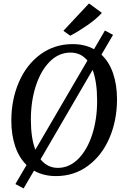

<svg xmlns="http://www.w3.org/2000/svg" viewBox="-20 -1008 716 1110"><path d="M303 10Q231.5 10 176.5 -21.5L116.5 81.5L69 56L133.5 -54Q89.5 -97 67.5 -163.2Q45.5 -229.5 45.5 -310.5Q45.5 -432.5 89.5 -533.8Q133.5 -635 214.2 -694Q295 -753 400 -753Q470.5 -753 523.5 -723.5L586.5 -831.5L633.5 -806.5L566.5 -692Q612 -649 634.2 -582.5Q656.5 -516 656.5 -435Q656.5 -312.5 613 -211Q569.5 -109.5 489.2 -49.8Q409 10 303 10ZM184.5 -142.5 485.5 -658Q447.5 -704 387.5 -704Q320.5 -704 268.5 -652.5Q216.5 -601 187.5 -512.5Q158.5 -424 158.5 -316Q158.5 -210 184.5 -142.5ZM541.5 -425Q541.5 -534 515.5 -604L214.5 -87Q254 -37.5 314.5 -37.5Q380.5 -37.5 432.2 -89.2Q484 -141 512.8 -229.5Q541.5 -318 541.5 -425ZM346.5 -830 494.5 -988 569 -933.5Q537.5 -898.5 485.2 -862.2Q433 -826 386 -801.5Z"/></svg>

Font: Merriweather Text
Style: Italic
Weight: 400
Italic angle: -7.8°
Designer: Eben Sorkin
Foundry: Eben Sorkin
Version: Version 2.100